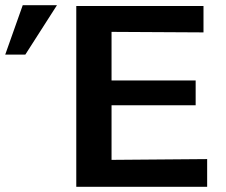

<svg xmlns="http://www.w3.org/2000/svg" viewBox="-27 -715 864 735"><path d="M-7 -506 60 -695H191L70 -506ZM265 0V-692H752V-591L400 -593V-407H722V-312H400V-103L766 -106V0Z"/></svg>

Font: Coval
Style: Bold
Weight: 700
Foundry: Context Ltd
Version: Version 001.000